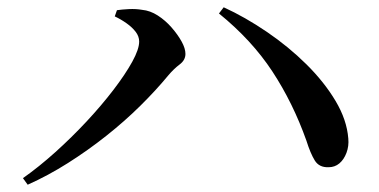

<svg xmlns="http://www.w3.org/2000/svg" viewBox="-20 -606 1040 527"><path d="M43 -117Q87 -148 132 -188.5Q177 -229 218 -273Q259 -317 291.5 -359.5Q324 -402 343 -436.5Q362 -471 362 -492Q362 -506 352.5 -518.5Q343 -531 327.5 -542Q312 -553 295 -561L301 -578Q314 -580 333.5 -581Q353 -582 370 -579Q392 -577 413 -563.5Q434 -550 451 -530.5Q468 -511 478.5 -492Q489 -473 489 -458Q489 -441 473 -429Q457 -417 441 -398Q408 -358 365 -315.5Q322 -273 271.5 -233Q221 -193 166.5 -158.5Q112 -124 56 -99ZM882 -147Q856 -146 844 -165.5Q832 -185 821 -220Q784 -324 727.5 -410Q671 -496 581 -569L594 -586Q653 -559 712.5 -518.5Q772 -478 821 -429.5Q870 -381 901 -329Q932 -277 936 -226Q938 -205 931 -186.5Q924 -168 911.5 -157.5Q899 -147 882 -147Z"/></svg>

Font: Noto Serif TC SemiBold
Style: Regular
Weight: 600
Version: Version 2.002-H1;hotconv 1.1.0;makeotfexe 2.6.0